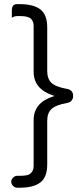

<svg xmlns="http://www.w3.org/2000/svg" viewBox="-20 -755 376 911"><path d="M36.1 -670.9Q48.3 -678.7 61.5 -678.7H76.2Q114.3 -678.7 127.4 -665.5Q139.6 -653.3 139.6 -631.8V-415Q139.6 -367.7 169.4 -337.9Q189 -318.4 221.2 -306.2L238.3 -299.8L221.2 -293.5Q164.1 -272 147 -227.5Q139.6 -208.5 139.6 -184.6V32.2Q139.6 54.7 126 66.9Q119.1 73.7 106.7 76.4Q94.2 79.1 76.2 79.1H61.5Q50.8 79.1 42 87.9Q33.2 96.7 33.2 107.4Q33.2 118.2 42 127Q50.8 135.7 61.5 135.7H73.2Q139.2 135.7 171.9 110.4Q204.1 85.4 204.1 24.4V-181.6Q204.1 -219.7 225.1 -238.5Q246.1 -257.3 298.8 -266.6Q319.3 -270 325.2 -287.6Q327.1 -293 327.1 -299.8Q327.1 -321.3 310.1 -329.6Q305.2 -332 298.8 -333Q243.2 -342.8 223.1 -362.8Q204.1 -381.8 204.1 -418V-624Q204.1 -685.1 171.6 -710.2Q139.2 -735.4 73.2 -735.4H61.5Q49.8 -735.4 43.5 -729.5Q36.1 -721.7 36.1 -704.1Z"/></svg>

Font: YuPearl-Light
Style: Light
Weight: 300
Designer: Max Yao
Foundry: Max-Everyday
Version: Version 1.011; ttfautohint (v1.8.3)